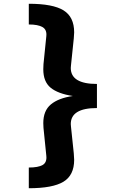

<svg xmlns="http://www.w3.org/2000/svg" viewBox="-20 -860 640 1020"><path d="M374 -688Q374 -678 372 -656L357 -512L356 -499Q356 -414 495 -414V-286Q356 -286 356 -201L357 -188L372 -45Q374 -21 374 -11Q374 71 317 105.5Q260 140 133 140V30Q183 30 206.5 16.5Q230 3 226 -33L211 -181Q210 -190 210 -206Q210 -272 250.5 -305.5Q291 -339 367 -350Q288 -362 249 -394Q210 -426 210 -492Q210 -510 211 -519L226 -667Q230 -702 206 -716Q182 -730 133 -730V-840Q261 -840 317.5 -805Q374 -770 374 -688Z"/></svg>

Font: Fira Mono
Style: Bold
Weight: 700
Monospace: yes
Designer: Carrois Corporate & Edenspiekermann AG
Foundry: Carrois Corporate GbR & Edenspiekermann AG
Version: Version 3.206